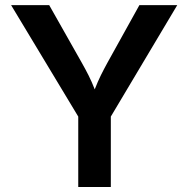

<svg xmlns="http://www.w3.org/2000/svg" viewBox="-20 -748 753 768"><path d="M293 0V-281.7L24.4 -727.5H176.8L306.6 -498Q321.8 -471.2 334.5 -446Q347.2 -420.9 358.9 -390.6Q371.1 -421.9 383.5 -447Q396 -472.2 410.2 -498L537.6 -727.5H689L423.3 -281.7V0Z"/></svg>

Font: Inter-SemiBold
Style: Regular
Weight: 600
Designer: Rasmus Andersson
Foundry: rsms
Version: Version 4.000;git-a52131595